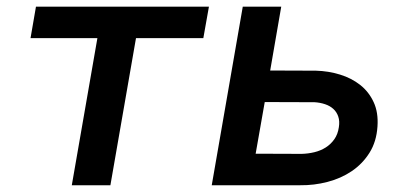

<svg xmlns="http://www.w3.org/2000/svg" viewBox="-20 -548 1214 568"><path d="M581.5 -435.1H382.3L306.6 0H192.4L268.1 -435.1H70.3L86.4 -528.3H598.1Z M779.3 -339.4 914.6 -338.9Q951.7 -337.9 985.8 -327.4Q1020 -316.9 1045.7 -296.6Q1071.3 -276.4 1085.4 -245.8Q1099.6 -215.3 1096.7 -173.8Q1093.8 -128.9 1073 -95.9Q1052.2 -63 1020.3 -41.5Q988.3 -20 948.7 -9.8Q909.2 0.5 868.2 0H606.4L698.2 -528.3H812ZM763.2 -246.1 736.3 -93.3 872.6 -92.8Q891.6 -93.3 909.9 -97.7Q928.2 -102.1 943.4 -111.6Q958.5 -121.1 969 -136Q979.5 -150.9 982.4 -171.4Q985.4 -189.5 980.7 -203.1Q976.1 -216.8 966.1 -225.8Q956.1 -234.9 941.7 -239.7Q927.2 -244.6 910.6 -245.6Z"/></svg>

Font: Roboto Mono Medium
Style: Italic
Weight: 500
Designer: Google
Version: Version 2.000985; 2015; ttfautohint (v1.3)